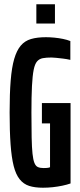

<svg xmlns="http://www.w3.org/2000/svg" viewBox="-20 -870 376 898"><path d="M181 8Q143 8 116.5 -0.5Q90 -9 72 -31.5Q54 -54 44 -93.5Q34 -133 29.5 -194.5Q25 -256 25 -344Q25 -432 30 -493.5Q35 -555 46.5 -594.5Q58 -634 77 -656.5Q96 -679 125 -687.5Q154 -696 195 -696Q213 -696 234 -694Q255 -692 274.5 -688Q294 -684 309 -678V-590Q292 -594 274.5 -596Q257 -598 243 -599.5Q229 -601 221 -601Q197 -601 180.5 -598Q164 -595 153.5 -583Q143 -571 137.5 -543.5Q132 -516 129.5 -467.5Q127 -419 127 -344Q127 -274 128 -227Q129 -180 132 -151.5Q135 -123 141 -108Q147 -93 157.5 -88.5Q168 -84 184 -84Q193 -84 199 -84.5Q205 -85 209 -86Q213 -87 214 -88V-293H176V-388H310V-12Q293 -6 271.5 -1.5Q250 3 227 5.5Q204 8 181 8ZM150 -760V-850H237V-760Z"/></svg>

Font: Saira UltraCondensed
Style: Bold
Weight: 700
Width: 1
Designer: Hector Gatti with collaboration of the Omnibus-Type team
Foundry: Omnibus-Type
Version: Version 1.101